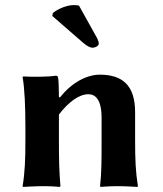

<svg xmlns="http://www.w3.org/2000/svg" viewBox="-20 -733 640 756"><path d="M512 -180V-291C512 -396 463 -439 373 -439C322 -439 262 -408 216 -349L212 -352C212 -375 211 -417 209 -425C208 -432 206 -435 200 -435C171 -430 106 -430 71 -432L69 -429C77 -386 80 -310 80 -235V-180C80 -105 78 -54 69 0L71 3C71 3 118 0 153 0C187 0 215 3 215 3L218 0C213 -57 212 -104 212 -180V-282C250 -332 292 -362 328 -362C355 -362 380 -342 380 -269V-180C380 -105 380 -53 374 0L376 3C376 3 408 0 443 0C477 0 521 3 521 3L523 0C514 -57 512 -104 512 -180ZM291 -711C287 -712 276 -713 271 -713C235 -713 196 -690 188 -681L186 -670L307 -565C324 -550 337 -545 345 -545C354 -545 369 -552 369 -561C369 -569 364 -580 360 -587Z"/></svg>

Font: Libertinus Sans
Style: Bold
Weight: 700
Designer: Philipp H. Poll, Khaled Hosny
Foundry: Caleb Maclennan
Version: Version 7.050;RELEASE